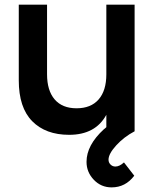

<svg xmlns="http://www.w3.org/2000/svg" viewBox="-20 -560 664 819"><path d="M456.1 239.3Q411.1 239.3 380.1 206.8Q349.1 174.3 349.1 130.4Q349.1 59.1 423.3 -8.8Q424.8 -9.8 426.5 -11.2Q428.2 -12.7 430.4 -14.6Q432.6 -16.6 433.6 -17.6V-70.3Q387.2 15.1 274.9 15.1Q174.8 15.1 117.4 -43Q60.1 -101.1 60.1 -217.3V-540H180.7V-243.2Q180.7 -173.8 213.1 -136Q245.6 -98.1 306.6 -98.1Q367.7 -98.1 400.6 -135.7Q433.6 -173.3 433.6 -243.2V-540H554.2V0Q508.8 23.9 475.8 60.1Q442.9 96.2 442.9 121.1Q442.9 133.3 451.4 141.8Q460 150.4 472.2 150.4Q489.7 150.4 508.8 132.8L552.7 189.5Q515.1 239.3 456.1 239.3Z"/></svg>

Font: Vela Sans Bd
Style: Bold
Weight: 700
Designer: Principal design: Mikhail Sharanda - project Manrope.
Design modification: Ravid Balaliev
Foundry: Mikhail Sharanda
Version: Version 1.001